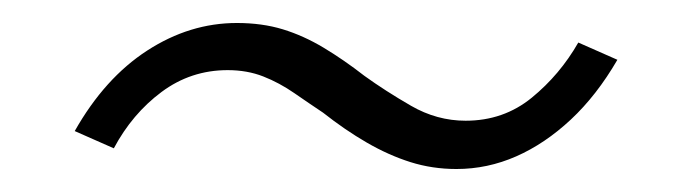

<svg xmlns="http://www.w3.org/2000/svg" viewBox="-20 -367 589 167"><path d="M377 -220Q356 -220 337 -226Q318 -232 299 -243Q280 -254 261 -269Q249 -277 236 -286Q223 -295 209 -300.5Q195 -306 178 -306Q146 -306 120.5 -287Q95 -268 79 -238L45 -253Q71 -299 108 -323Q145 -347 186 -347Q208 -347 226 -341.5Q244 -336 261.5 -325.5Q279 -315 297 -301Q315 -288 337.5 -275Q360 -262 385 -262Q418 -262 442.5 -282Q467 -302 483 -330L517 -315Q499 -284 476.5 -263Q454 -242 429 -231Q404 -220 377 -220Z"/></svg>

Font: Nunito Sans 7pt SemiCondensed ExtraLight
Style: Italic
Weight: 250
Width: 4
Italic angle: -9°
Designer: Vernon Adams
Foundry: Vernon Adams
Version: Version 3.101;gftools[0.9.27]